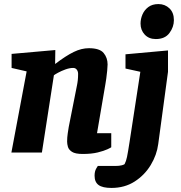

<svg xmlns="http://www.w3.org/2000/svg" viewBox="-20 -750 888 944"><path d="M387 7Q350 7 334 -3.5Q318 -14 314 -28Q310 -42 310 -54Q310 -74 313 -94Q316 -114 318 -126L358 -328Q361 -342 362.5 -356Q364 -370 364 -387Q364 -399 357.5 -407.5Q351 -416 340 -416Q322 -416 301.5 -408.5Q281 -401 265.5 -392.5Q250 -384 245 -380L186 0H36L111 -399L37 -416V-485L252 -504L251 -436H252Q278 -456 300.5 -470.5Q323 -485 342.5 -494.5Q362 -504 380.5 -508.5Q399 -513 417 -513Q470 -513 489.5 -489.5Q509 -466 509 -433Q509 -422 507 -402Q505 -382 502.5 -363.5Q500 -345 498 -335L457 -95H527V-26Q525 -24 508 -16Q491 -8 460.5 -0.5Q430 7 387 7ZM528 174Q484 174 464.5 159.5Q445 145 445 114Q445 92 453.5 78Q462 64 461 66H546Q567 66 579.5 62.5Q592 59 593 56Q600 43 604.5 21.5Q609 0 617 -52L670 -397L597 -413V-483L806 -502V-397L758 -42Q751 12 721 61.5Q691 111 642 142.5Q593 174 528 174ZM746 -558Q712 -558 691.5 -580Q671 -602 671 -634Q671 -657 680.5 -679Q690 -701 709.5 -715.5Q729 -730 759 -730Q791 -730 813 -709Q835 -688 835 -651Q835 -617 813 -587.5Q791 -558 746 -558Z"/></svg>

Font: Faustina ExtraBold
Style: Italic
Weight: 800
Italic angle: -8°
Designer: Alfonso Garcia
Foundry: http://www.omnibus-type.com
Version: Version 1.200